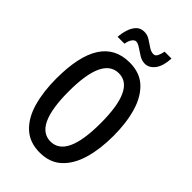

<svg xmlns="http://www.w3.org/2000/svg" viewBox="-271 -1069 1106 1106"><g transform="rotate(45 282.0 -516.0)"><path d="M516 -424Q516 -318 492 -235Q468 -152 416.5 -104Q365 -56 283 -56Q200 -56 148 -104.5Q96 -153 72.5 -236.5Q49 -320 49 -425Q49 -790 283 -790Q366 -790 417 -742.5Q468 -695 492 -612.5Q516 -530 516 -424ZM152 -424Q152 -145 282 -145Q412 -145 412 -424Q412 -702 283 -702Q152 -702 152 -424ZM129 -845Q131 -876 140.5 -906Q150 -936 168.5 -955.5Q187 -975 218 -975Q243 -975 264.5 -961Q286 -947 306 -933.5Q326 -920 345 -920Q360 -920 368 -935.5Q376 -951 381 -976H437Q434 -913 409 -879.5Q384 -846 349 -846Q325 -846 302 -860Q279 -874 259 -888Q239 -902 223 -902Q211 -902 200 -886.5Q189 -871 185 -845Z"/></g></svg>

Font: Noto Sans Malayalam UI ExtraCondensed Medium
Style: Regular
Weight: 500
Width: 2
Designer: Jelle Bosma - Monotype Design Team
Foundry: Monotype Imaging Inc.
Version: Version 2.104; ttfautohint (v1.8.4.7-5d5b)